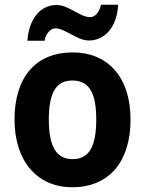

<svg xmlns="http://www.w3.org/2000/svg" viewBox="-20 -776 609 806"><path d="M95 -605H167C173 -638 194 -657 212 -657C254 -657 303 -606 353 -606C415 -606 470 -655 476 -756H404C397 -724 378 -704 359 -704C314 -704 270 -755 217 -755C147 -755 101 -693 95 -605ZM528 -274C528 -456 429 -556 286 -556C128 -556 41 -450 41 -274C41 -102 134 10 283 10C443 10 528 -103 528 -274ZM185 -274C185 -385 214 -438 284 -438C355 -438 384 -385 384 -274C384 -163 355 -108 285 -108C215 -108 185 -163 185 -274Z"/></svg>

Font: Noto Sans Malayalam SemiCondensed
Style: Bold
Weight: 700
Width: 4
Designer: Jelle Bosma - Monotype Design Team
Foundry: Monotype Imaging Inc.
Version: Version 2.104